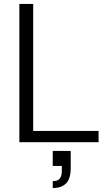

<svg xmlns="http://www.w3.org/2000/svg" viewBox="-20 -720 561 972"><path d="M78 0V-700H148V-57H479V0ZM247 232V197Q273 197 283 183.5Q293 170 293 145V120H247V44H338V130Q338 185 314.5 208.5Q291 232 247 232Z"/></svg>

Font: Host Grotesk Light
Style: Regular
Weight: 300
Designer: Doukan Karapınar
Foundry: Element Type
Version: Version 1.003